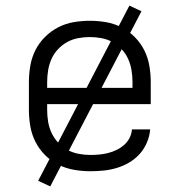

<svg xmlns="http://www.w3.org/2000/svg" viewBox="-20 -602 640 684"><path d="M302 8Q273 8 244 3Q215 -2 188.5 -15Q162 -28 141 -49Q120 -70 106.5 -96.5Q93 -123 88 -152Q83 -181 83 -210V-310Q83 -339 88 -368Q93 -397 106 -423Q119 -449 140 -470Q161 -491 187 -504.5Q213 -518 242 -523Q271 -528 300 -528Q329 -528 358 -523Q387 -518 413 -504.5Q439 -491 460 -470Q481 -449 494 -423Q507 -397 512 -368Q517 -339 517 -310V-231H148V-210Q148 -189 151.5 -168Q155 -147 164 -128Q173 -109 187.5 -93.5Q202 -78 220.5 -68Q239 -58 260 -54Q281 -50 302 -50Q318 -50 334 -51.5Q350 -53 365.5 -57Q381 -61 395.5 -68Q410 -75 422 -85.5Q434 -96 441.5 -110.5Q449 -125 450 -141H515Q513 -117 503.5 -94.5Q494 -72 478 -54Q462 -36 441 -23.5Q420 -11 397 -4Q374 3 350 5.5Q326 8 302 8ZM148 -289H452V-310Q452 -331 448.5 -352Q445 -373 436.5 -392Q428 -411 413.5 -426.5Q399 -442 381 -452Q363 -462 342 -466Q321 -470 300 -470Q279 -470 258 -466Q237 -462 219 -452Q201 -442 186.5 -426.5Q172 -411 163.5 -392Q155 -373 151.5 -352Q148 -331 148 -310ZM159 62 116 42 441 -582 484 -562Z"/></svg>

Font: Iosevka Aile Custom Light
Style: Regular
Weight: 300
Designer: Belleve Invis
Foundry: Belleve Invis
Version: Version 17.0.2; ttfautohint (v1.8.3)